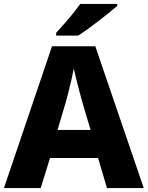

<svg xmlns="http://www.w3.org/2000/svg" viewBox="-20 -951 748 971"><path d="M521 0 476 -152H233L186 0H0L243 -717H462L707 0ZM397 -432Q392 -449 383.5 -481.5Q375 -514 366.5 -548Q358 -582 353 -604Q349 -581 341.5 -548.5Q334 -516 326 -484.5Q318 -453 312 -432L271 -294H438ZM573 -921Q557 -907 532 -887Q507 -867 478.5 -845Q450 -823 423 -803.5Q396 -784 376 -771H264V-785Q280 -803 303 -828.5Q326 -854 348 -881.5Q370 -909 386 -931H573Z"/></svg>

Font: Noto Sans Syriac ExtraBold
Style: Regular
Weight: 800
Designer: Patrick Giasson and the Monotype Design Team
Foundry: Monotype Imaging Inc.
Version: Version 3.000; ttfautohint (v1.8.4.7-5d5b)